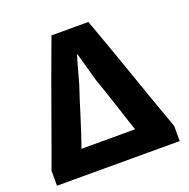

<svg xmlns="http://www.w3.org/2000/svg" viewBox="-128 -812 947 963"><g transform="rotate(-20 346.0 -331.0)"><path d="M117 -334Q169 -481 247 -690H444Q497 -545 555 -378Q602 -241 670 -53V28H15V-52Q27 -83 117 -334ZM435 -241Q404 -335 380 -403Q347 -519 337 -557H335Q326 -529 310 -470L294 -412Q267 -331 247 -265Q215 -163 194 -104H480Q466 -144 435 -241Z"/></g></svg>

Font: Gmarket Sans TTF Bold
Style: Regular
Weight: 700
Designer: Creative Director : Sungho Lee; Art Director : Kiwoong Choi; Project Manager : Sori Yang, Jongwook Yoon; Font Designer :
Foundry: Sandoll Inc.
Version: Version 1.000;hotconv 1.0.109;makeotfexe 2.5.65596